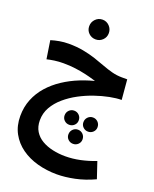

<svg xmlns="http://www.w3.org/2000/svg" viewBox="-199 -850 1085 1353"><g transform="rotate(20 343.5 -173.5)"><path d="M397 394Q321 394 252 375Q183 356 130 318Q77 280 46.5 224Q16 168 16 95Q16 27 39.5 -31Q63 -89 104.5 -136Q146 -183 202 -220Q258 -257 323.5 -283Q389 -309 459 -324L461 -306Q437 -313 407.5 -322Q378 -331 342.5 -339Q307 -347 265.5 -352.5Q224 -358 176 -358Q140 -358 108.5 -353.5Q77 -349 53 -343L32 -479Q61 -488 94.5 -494Q128 -500 164 -500Q224 -500 274 -490.5Q324 -481 366.5 -467Q409 -453 447 -438.5Q485 -424 521.5 -414.5Q558 -405 596 -405H636L649 -255Q611 -255 560 -245Q509 -235 453.5 -216Q398 -197 345.5 -169Q293 -141 250 -104Q207 -67 181.5 -22Q156 23 156 76Q156 124 177 158Q198 192 234 213Q270 234 315.5 244Q361 254 410 254Q465 254 521.5 242Q578 230 635 208L676 330Q603 364 531 379Q459 394 397 394ZM432 153Q410 153 394.5 138Q379 123 379 101Q379 78 394.5 62.5Q410 47 432 47Q454 47 469.5 62.5Q485 78 485 101Q485 123 469.5 138Q454 153 432 153ZM361 36Q339 36 323.5 21Q308 6 308 -16Q308 -39 323.5 -54.5Q339 -70 361 -70Q383 -70 398.5 -54.5Q414 -39 414 -16Q414 6 398.5 21Q383 36 361 36ZM502 36Q480 36 464.5 21Q449 6 449 -16Q449 -39 464.5 -54.5Q480 -70 502 -70Q524 -70 539.5 -54.5Q555 -39 555 -16Q555 6 539.5 21Q524 36 502 36ZM330 -593Q299 -593 277.5 -614Q256 -635 256 -666Q256 -697 277.5 -719Q299 -741 330 -741Q360 -741 381.5 -719Q403 -697 403 -666Q403 -635 381.5 -614Q360 -593 330 -593Z"/></g></svg>

Font: Noto Sans
Style: Bold
Weight: 700
Designer: Monotype Design Team
Foundry: Monotype Imaging Inc.
Version: Version 2.000;GOOG;noto-source:20170915:90ef993387c0; ttfaut